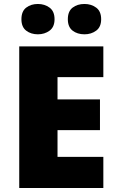

<svg xmlns="http://www.w3.org/2000/svg" viewBox="-20 -948 589 968"><path d="M501 0H77V-714H501V-559H270V-447H484V-292H270V-157H501ZM88 -851Q88 -891 112 -909.5Q136 -928 171 -928Q205 -928 230 -909.5Q255 -891 255 -851Q255 -812 230 -793.5Q205 -775 171 -775Q136 -775 112 -793.5Q88 -812 88 -851ZM322 -851Q322 -891 346 -909.5Q370 -928 406 -928Q440 -928 465 -909.5Q490 -891 490 -851Q490 -812 465 -793.5Q440 -775 406 -775Q370 -775 346 -793.5Q322 -812 322 -851Z"/></svg>

Font: Noto Sans Black
Style: Regular
Weight: 900
Designer: Monotype Design Team
Foundry: Monotype Imaging Inc.
Version: Version 2.007